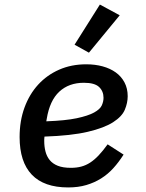

<svg xmlns="http://www.w3.org/2000/svg" viewBox="-20 -810 640 842"><path d="M370 -579 307 -614 418 -790 505 -743ZM279 12Q173 12 119.5 -44Q66 -100 66 -209Q66 -280 87.5 -338.5Q109 -397 147.5 -439Q186 -481 239.5 -504.5Q293 -528 358 -528Q397 -528 430 -519Q463 -510 487.5 -492.5Q512 -475 526 -448.5Q540 -422 540 -388Q540 -359 527.5 -329Q515 -299 476 -274Q437 -249 365 -232Q293 -215 175 -211Q174 -204 174 -198.5Q174 -193 174 -191Q174 -167 179.5 -145.5Q185 -124 198 -108Q211 -92 233.5 -83Q256 -74 291 -74Q316 -74 336.5 -79.5Q357 -85 375.5 -97Q394 -109 412.5 -128.5Q431 -148 452 -177L522 -132Q501 -99 477 -72.5Q453 -46 423.5 -27.5Q394 -9 358.5 1.5Q323 12 279 12ZM348 -447Q282 -447 240 -408Q198 -369 185 -289L183 -278Q267 -281 316.5 -291.5Q366 -302 392.5 -316.5Q419 -331 426.5 -348Q434 -365 434 -381Q434 -410 414.5 -428.5Q395 -447 348 -447Z"/></svg>

Font: IBM Plex Mono Medm
Style: Italic
Weight: 500
Italic angle: -9°
Monospace: yes
Designer: Mike Abbink, Paul van der Laan, Pieter van Rosmalen
Foundry: Bold Monday
Version: Version 2.3